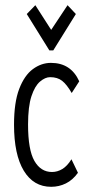

<svg xmlns="http://www.w3.org/2000/svg" viewBox="-20 -708 353 739"><path d="M177 11Q109 11 71.5 -51Q34 -113 34 -228Q34 -314 54 -366Q74 -418 106.5 -442Q139 -466 176 -466Q253 -466 285 -395L256 -350Q237 -383 219 -397Q201 -411 173 -411Q154 -411 134 -394Q114 -377 101 -337.5Q88 -298 88 -229Q88 -131 112.5 -88.5Q137 -46 180 -46Q201 -46 220 -57.5Q239 -69 255 -95L280 -43Q260 -15 233.5 -2Q207 11 177 11ZM116 -688 177 -593 240 -688 272 -654 185 -514H170L83 -654Z"/></svg>

Font: Inconsolata ExtraCondensed Thin
Style: Regular
Weight: 100
Width: 2
Monospace: yes
Designer: Raph Levien, Cyreal, Brenton Simpson
Foundry: Raph Levien, Cyreal, Google
Version: Version 3.100; ttfautohint (v1.8.4.7-5d5b)